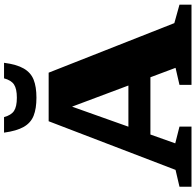

<svg xmlns="http://www.w3.org/2000/svg" viewBox="-29 -940 968 951"><g transform="rotate(-90 455.5 -464.0)"><path d="M219 -203.5V-312.5H588V-203.5ZM817 -85 908.5 -59.5V0H511V-59.5L595.5 -79L393 -619H413L221.5 -80.5L304.5 -59.5V0H6.5V-59.5L90 -79L331 -707.5H571.5ZM447.5 -865Q491.5 -865 512.8 -879Q534 -893 543.5 -928.5H620.5Q612.5 -866 592.2 -831Q572 -796 537 -782Q502 -768 447.5 -768Q393.5 -768 358.2 -782Q323 -796 303 -831Q283 -866 274.5 -928.5H351.5Q361 -893 382.2 -879Q403.5 -865 447.5 -865Z"/></g></svg>

Font: Newsreader 7pt
Style: Bold
Weight: 700
Designer: Hugues Gentile
Foundry: Production Type
Version: Version 1.003